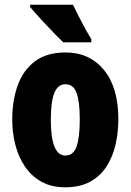

<svg xmlns="http://www.w3.org/2000/svg" viewBox="-20 -786 556 816"><path d="M483 -278Q483 -225 471.5 -173.5Q460 -122 434 -80.5Q408 -39 364.5 -14.5Q321 10 257 10Q198 10 155.5 -14Q113 -38 85.5 -79Q58 -120 45 -171.5Q32 -223 32 -278Q32 -358 55 -422.5Q78 -487 128 -525Q178 -563 259 -563Q360 -563 421.5 -489Q483 -415 483 -278ZM196 -276Q196 -125 258 -125Q292 -125 305.5 -163.5Q319 -202 319 -278Q319 -354 305.5 -391Q292 -428 258 -428Q226 -428 211 -391Q196 -354 196 -276ZM290 -766Q299 -747 314 -717.5Q329 -688 344 -661Q359 -634 368 -620V-606H249Q237 -617 217.5 -637Q198 -657 176.5 -680Q155 -703 136.5 -723.5Q118 -744 108 -756V-766Z"/></svg>

Font: Noto Sans Tamil ExtraCondensed Black
Style: Regular
Weight: 900
Width: 2
Designer: Jelle Bosma - Monotype Design Team
Foundry: Monotype Imaging Inc.
Version: Version 2.004; ttfautohint (v1.8.4.7-5d5b)